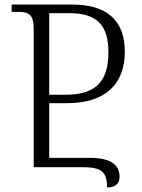

<svg xmlns="http://www.w3.org/2000/svg" viewBox="-20 -734 625 843"><path d="M450 89C487 89 505 72 505 42C505 -9 467 -41 375 -41H196V-281H275C448 -281 528 -370 528 -507C528 -640 454 -714 297 -714H31V-682H58C108 -682 128 -670 128 -605V0H342C425 0 450 20 450 89ZM196 -318V-676H288C407 -676 456 -621 456 -505C456 -387 410 -318 269 -318Z"/></svg>

Font: Noto Serif Georgian Light
Style: Regular
Weight: 300
Designer: Monotype Design Team, Akaki Razmadze
Foundry: Google LLC
Version: Version 2.003